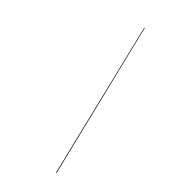

<svg xmlns="http://www.w3.org/2000/svg" viewBox="-281 -856 1082 1082"><g transform="rotate(45 260.0 -315.0)"><path d="M183.5 -780H180L406 150H410Z"/></g></svg>

Font: Bodoni* 48pt
Style: Italic
Weight: 400
Italic angle: -13°
Version: Version 2.3